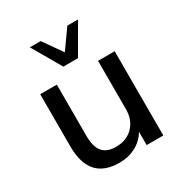

<svg xmlns="http://www.w3.org/2000/svg" viewBox="-186 -924 1000 1064"><g transform="rotate(-30 314.0 -391.5)"><path d="M555.7 -539.1V0H449.2V-85.9Q422.9 -40 376 -15.1Q329.1 9.8 270.5 9.8Q79.1 9.8 79.1 -205.1V-539.1H185.5V-210.9Q185.5 -141.6 212.9 -108.9Q240.2 -76.2 297.9 -76.2Q366.2 -76.2 407.7 -118.7Q449.2 -161.1 449.2 -230.5V-539.1ZM159.2 -793H228.5L313.5 -671.9L399.4 -793H467.8L360.4 -607.4H266.6Z"/></g></svg>

Font: Min Sans Medium
Style: Regular
Weight: 500
Designer: Jinseong-Kim, NotoSansCJK, Nunito
Foundry: Jinseong-Kim
Version: Version 1.400;Glyphs 3.1.2 (3151)